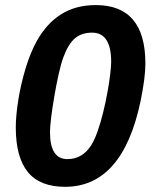

<svg xmlns="http://www.w3.org/2000/svg" viewBox="-20 -718 596 748"><path d="M353.5 -698.2Q449.7 -698.2 498 -641.4Q546.4 -584.5 546.4 -470.7Q546.4 -416 527.8 -324.7Q492.7 -157.2 419.2 -73.7Q345.7 9.8 233.4 9.8Q135.7 9.8 88.6 -47.6Q41.5 -105 41.5 -221.7Q41.5 -267.1 51.3 -328.4Q61 -389.6 79.6 -451.2Q98.1 -512.7 123.5 -558.6Q162.1 -627.4 218.8 -662.8Q275.4 -698.2 353.5 -698.2ZM242.7 -98.1Q300.3 -98.1 334.5 -150.9Q348.1 -171.9 360.1 -206.1Q372.1 -240.2 381.8 -280Q391.6 -319.8 398.7 -358.9Q405.8 -397.9 409.4 -429.4Q413.1 -460.9 413.1 -477.1Q413.1 -533.7 394.5 -562.3Q376 -590.8 338.9 -590.8Q296.9 -590.8 271 -567.9Q245.1 -544.9 226.6 -494.1Q217.3 -468.8 208.3 -428Q199.2 -387.2 191.7 -343Q184.1 -298.8 179.4 -261Q174.8 -223.1 174.8 -202.6Q174.8 -150.4 191.7 -124.3Q208.5 -98.1 242.7 -98.1Z"/></svg>

Font: Arimo
Style: Italic
Weight: 400
Italic angle: -12°
Designer: Steve Matteson
Foundry: Monotype Imaging Inc.
Version: Version 1.33